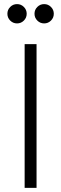

<svg xmlns="http://www.w3.org/2000/svg" viewBox="-20 -915 298 935"><path d="M100 0V-700H158V0ZM63 -801Q43.5 -801 29.8 -814.8Q16 -828.5 16 -848Q16 -867.5 29.8 -881.2Q43.5 -895 63 -895Q82.5 -895 96.2 -881.2Q110 -867.5 110 -848Q110 -828.5 96.2 -814.8Q82.5 -801 63 -801ZM195 -801Q175.5 -801 161.8 -814.8Q148 -828.5 148 -848Q148 -867.5 161.8 -881.2Q175.5 -895 195 -895Q214.5 -895 228.2 -881.2Q242 -867.5 242 -848Q242 -828.5 228.2 -814.8Q214.5 -801 195 -801Z"/></svg>

Font: Geologica Thin Roman Thin
Style: Regular
Weight: 250
Version: Version 1.010;gftools[0.9.28]